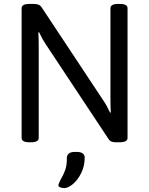

<svg xmlns="http://www.w3.org/2000/svg" viewBox="-20 -722 759 977"><path d="M90 -20V-680Q90 -702 130 -702H151Q167 -702 176.5 -698Q186 -694 193 -683L507 -209Q524 -184 540 -149L544 -150Q542 -173 542 -218V-680Q542 -702 582 -702H589Q629 -702 629 -680V-20Q629 2 589 2H569Q543 2 534 -12L212 -498Q195 -523 179 -558L175 -557Q177 -534 177 -489V-20Q177 2 137 2H130Q90 2 90 -20ZM277 220Q278 213 289 191Q303 168 312 142.5Q321 117 320 83Q320 68 330 59.5Q340 51 360 51H371Q390 51 400.5 58.5Q411 66 411 79Q411 123 393 159Q375 195 350.5 215Q326 235 308 235Q296 235 286.5 231.5Q277 228 277 220Z"/></svg>

Font: Asap-Regular
Style: Regular
Weight: 400
Designer: Pablo Cosgaya
Foundry: Omnibus-Type
Version: Version 2.000; ttfautohint (v1.8)